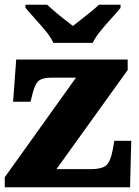

<svg xmlns="http://www.w3.org/2000/svg" viewBox="-20 -786 582 806"><path d="M0 0V-42L299 -460H195Q163 -460 146 -449.5Q129 -439 118 -398L108 -359H35L48 -536H516V-492L217 -76H362Q404 -76 423.5 -90Q443 -104 453 -156L460 -195H531L526 0ZM204 -606Q194 -629 172 -655.5Q150 -682 126.5 -708Q103 -734 87 -753V-766H178Q189 -756 208.5 -739Q228 -722 249.5 -705.5Q271 -689 286 -677Q301 -689 322.5 -705.5Q344 -722 364.5 -739Q385 -756 395 -766H486V-753Q471 -734 447 -708Q423 -682 401.5 -655.5Q380 -629 369 -606Z"/></svg>

Font: Noto Serif Sinhala Black
Style: Regular
Weight: 900
Designer: Jelle Bosma - Monotype Design Team
Foundry: Monotype Imaging Inc.
Version: Version 2.007; ttfautohint (v1.8.4.7-5d5b)